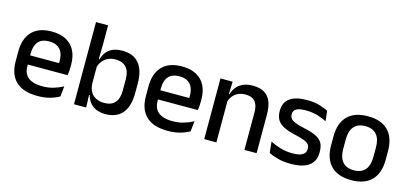

<svg xmlns="http://www.w3.org/2000/svg" viewBox="-59 -1072 3185 1494"><g transform="rotate(15 1533.0 -325.0)"><path d="M276.5 11.5Q159.5 11.5 101.2 -44.2Q43 -100 43 -205V-285Q43 -388.5 97.2 -445.2Q151.5 -502 255.5 -502Q326 -502 373 -476.2Q420 -450.5 443.5 -403.5Q467 -356.5 467 -292V-273.5Q467 -256.5 465.5 -239Q464 -221.5 461.5 -205.5H371.5Q372.5 -231.5 372.8 -254.5Q373 -277.5 373 -296.5Q373 -337 360 -365Q347 -393 321 -407.8Q295 -422.5 255.5 -422.5Q197 -422.5 168.5 -389.2Q140 -356 140 -294.5V-248.5L140.5 -237V-193.5Q140.5 -166 148.8 -143.5Q157 -121 175.2 -104.8Q193.5 -88.5 222.5 -79.8Q251.5 -71 293 -71Q340 -71 381.2 -83Q422.5 -95 459 -115L450 -31.5Q417 -12 373.2 -0.2Q329.5 11.5 276.5 11.5ZM95 -205.5V-279H441.5V-205.5Z M822.5 11Q779 11 747.5 -2.8Q716 -16.5 696.2 -41.8Q676.5 -67 667.5 -100.5H635L663.5 -193Q665.5 -152 682 -124.8Q698.5 -97.5 727 -84Q755.5 -70.5 792 -70.5Q848 -70.5 877.5 -103.2Q907 -136 907 -201V-292.5Q907 -355.5 877.2 -388Q847.5 -420.5 791 -420.5Q756.5 -420.5 730 -407.5Q703.5 -394.5 686.2 -372.2Q669 -350 662 -321.5L640.5 -388.5H668.5Q677 -419.5 695.2 -444.8Q713.5 -470 745.5 -485Q777.5 -500 826.5 -500Q914 -500 959.8 -445Q1005.5 -390 1005.5 -284.5V-207Q1005.5 -100.5 959 -44.8Q912.5 11 822.5 11ZM568 0V-662H665.5V-506L663 -365.5L663.5 -348.5V-145.5L662 -114.5L666 0Z M1325.5 11.5Q1208.5 11.5 1150.2 -44.2Q1092 -100 1092 -205V-285Q1092 -388.5 1146.2 -445.2Q1200.5 -502 1304.5 -502Q1375 -502 1422 -476.2Q1469 -450.5 1492.5 -403.5Q1516 -356.5 1516 -292V-273.5Q1516 -256.5 1514.5 -239Q1513 -221.5 1510.5 -205.5H1420.5Q1421.5 -231.5 1421.8 -254.5Q1422 -277.5 1422 -296.5Q1422 -337 1409 -365Q1396 -393 1370 -407.8Q1344 -422.5 1304.5 -422.5Q1246 -422.5 1217.5 -389.2Q1189 -356 1189 -294.5V-248.5L1189.5 -237V-193.5Q1189.5 -166 1197.8 -143.5Q1206 -121 1224.2 -104.8Q1242.5 -88.5 1271.5 -79.8Q1300.5 -71 1342 -71Q1389 -71 1430.2 -83Q1471.5 -95 1508 -115L1499 -31.5Q1466 -12 1422.2 -0.2Q1378.5 11.5 1325.5 11.5ZM1144 -205.5V-279H1490.5V-205.5Z M1941 0V-302Q1941 -337.5 1931.2 -363.5Q1921.5 -389.5 1899.2 -404Q1877 -418.5 1838.5 -418.5Q1803 -418.5 1777 -405.5Q1751 -392.5 1734.8 -370.5Q1718.5 -348.5 1711.5 -320.5L1695.5 -388.5H1716.5Q1725 -419.5 1744.5 -444.8Q1764 -470 1796.5 -485Q1829 -500 1877 -500Q1934.5 -500 1970 -478.2Q2005.5 -456.5 2022.2 -415Q2039 -373.5 2039 -313V0ZM1617 0V-489H1715L1711 -374.5L1715 -368.5V0Z M2315 11.5Q2256 11.5 2211.5 -0.8Q2167 -13 2137 -27.5L2128 -117Q2165 -98.5 2209.5 -84.8Q2254 -71 2309.5 -71Q2363 -71 2388.8 -86.8Q2414.5 -102.5 2414.5 -133.5V-137.5Q2414.5 -157.5 2404 -170.8Q2393.5 -184 2366.8 -194.5Q2340 -205 2291 -216Q2229.5 -230 2194 -249Q2158.5 -268 2143.2 -295.8Q2128 -323.5 2128 -362.5V-367Q2128 -433 2174 -467Q2220 -501 2312 -501Q2370 -501 2413 -488.5Q2456 -476 2484 -460L2493 -378.5Q2459.5 -396.5 2416.8 -408.8Q2374 -421 2322 -421Q2286.5 -421 2265 -414.2Q2243.5 -407.5 2234 -395.2Q2224.5 -383 2224.5 -366V-362.5Q2224.5 -344 2234.5 -330.2Q2244.5 -316.5 2270.2 -305.8Q2296 -295 2342 -285Q2404 -272 2441 -254.5Q2478 -237 2494.5 -209.8Q2511 -182.5 2511 -139.5V-132Q2511 -60.5 2462 -24.5Q2413 11.5 2315 11.5Z M2803 12.5Q2695 12.5 2639 -45Q2583 -102.5 2583 -210.5V-280Q2583 -387.5 2639 -444.8Q2695 -502 2803 -502Q2911 -502 2966.8 -444.8Q3022.5 -387.5 3022.5 -280V-210.5Q3022.5 -102.5 2966.8 -45Q2911 12.5 2803 12.5ZM2803 -67Q2862.5 -67 2893.5 -102.5Q2924.5 -138 2924.5 -204.5V-286Q2924.5 -352 2893.5 -387.2Q2862.5 -422.5 2803 -422.5Q2743.5 -422.5 2712.5 -387.2Q2681.5 -352 2681.5 -286V-204.5Q2681.5 -138 2712.5 -102.5Q2743.5 -67 2803 -67Z"/></g></svg>

Font: Anek Telugu Medium
Style: Regular
Weight: 500
Designer: Omkar Bhoir (Telugu), Yesha Goshar (Latin)
Foundry: Ek Type
Version: Version 1.003